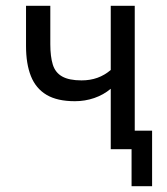

<svg xmlns="http://www.w3.org/2000/svg" viewBox="-20 -516 579 664"><path d="M435 128V0H366V-64H506V128ZM363 0V-209Q338 -188 306 -177Q274 -166 239 -166Q178 -166 141 -188Q104 -210 87 -252.5Q70 -295 70 -357V-496H154V-363Q154 -321 162.5 -293Q171 -265 195 -251.5Q219 -238 262 -238Q292 -238 317 -247Q342 -256 363 -274V-496H446V0Z"/></svg>

Font: Nunito Sans 7pt Condensed
Style: Regular
Weight: 400
Width: 3
Designer: Vernon Adams
Foundry: Vernon Adams
Version: Version 3.101;gftools[0.9.27]